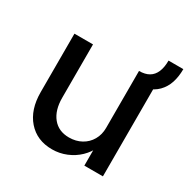

<svg xmlns="http://www.w3.org/2000/svg" viewBox="-149 -775 907 922"><g transform="rotate(30 305.0 -314.5)"><path d="M72 -201V-525H175V-229Q175 -160 207.5 -120Q240 -80 298 -80Q336 -80 366 -96.5Q396 -113 413 -142.5Q430 -172 430 -209V-525Q463 -525 484.5 -537.5Q506 -550 517 -575.5Q528 -601 528 -639H610Q610 -597 599 -563.5Q588 -530 564 -505.5Q540 -481 503 -470L533 -527V0H430V-129L443 -109Q428 -75 400 -48Q372 -21 334.5 -5.5Q297 10 256 10Q172 10 122 -47Q72 -104 72 -201Z"/></g></svg>

Font: Easer Grotesk Variable
Style: Regular
Weight: 400
Designer: Boardeaser, Bonnie Shaver-Troup, Thomas Jockin
Foundry: Lexend
Version: Version 1.001;Glyphs 3.1.2 (3151)